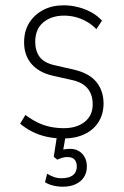

<svg xmlns="http://www.w3.org/2000/svg" viewBox="-20 -515 467 725"><path d="M219 8Q187 8 157 1.5Q127 -5 101.5 -18Q76 -31 56 -48L76 -81Q100 -63 123 -52Q146 -41 170.5 -36Q195 -31 221 -31Q270 -31 300 -55Q330 -79 330 -121Q330 -159 310 -182Q290 -205 251 -213L180 -229Q127 -241 99 -273.5Q71 -306 71 -355Q71 -398 90.5 -429Q110 -460 143.5 -477.5Q177 -495 221 -495Q246 -495 273 -488.5Q300 -482 324 -469Q348 -456 365 -437L344 -405Q325 -424 304.5 -435Q284 -446 263.5 -451Q243 -456 222 -456Q174 -456 143.5 -430.5Q113 -405 113 -357Q113 -323 129.5 -300.5Q146 -278 185 -269L255 -253Q315 -240 343 -206.5Q371 -173 371 -124Q371 -85 352.5 -55Q334 -25 299.5 -8.5Q265 8 219 8ZM218 190Q198 190 180 185.5Q162 181 150 173L158 141Q171 149 184 153.5Q197 158 212 158Q241 158 255.5 146.5Q270 135 270 114Q270 97 261.5 87.5Q253 78 234 78Q225 78 216 80.5Q207 83 196 88L183 77L198 -20H231L218 55H203Q211 51 222.5 49Q234 47 245 47Q264 47 278 55.5Q292 64 300 79Q308 94 308 114Q308 137 297 154Q286 171 265.5 180.5Q245 190 218 190Z"/></svg>

Font: Nunito Sans 10pt Condensed ExtraLight
Style: Regular
Weight: 250
Width: 3
Designer: Vernon Adams
Foundry: Vernon Adams
Version: Version 3.101;gftools[0.9.27]